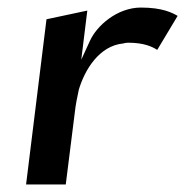

<svg xmlns="http://www.w3.org/2000/svg" viewBox="-20 -498 490 508"><path d="M450 -456C436 -464 410 -478 353 -478C290 -478 236 -430 218 -390L195 -340L211 -470L103 -447L49 -10H154L178 -201C180 -220 184 -240 188 -258V-259C204 -314 243 -377 306 -383C309 -384 314 -385 319 -385C360 -385 382 -375 396 -366Z"/></svg>

Font: Bluebird
Style: LiNrwObl
Weight: 300
Designer: Jasper
Foundry: Cannot Into Space Fonts
Version: Version 0.98